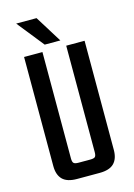

<svg xmlns="http://www.w3.org/2000/svg" viewBox="-120 -851 637 914"><g transform="rotate(-15 198.5 -394.5)"><path d="M257.2 -102V-626.2H347.7V-88.5Q347.7 -45.1 325.3 -22.5Q302.8 0 254.4 0H188.2V-72.9H227.5Q246 -72.9 251.6 -78.8Q257.2 -84.7 257.2 -102ZM140 -626.2V-102Q140 -84.7 146 -78.8Q152 -72.9 169.7 -72.9H201.1V0H142.8Q94.4 0 71.9 -22.5Q49.5 -45.1 49.5 -88.5V-626.2ZM154.7 -789.5 236.7 -657.6H159.6L54.3 -789.5Z"/></g></svg>

Font: Teko Variable Light
Style: Regular
Weight: 300
Designer: Manushi Parikh, Jonny Pinhorn
Foundry: Indian Type Foundry
Version: Version 3.000